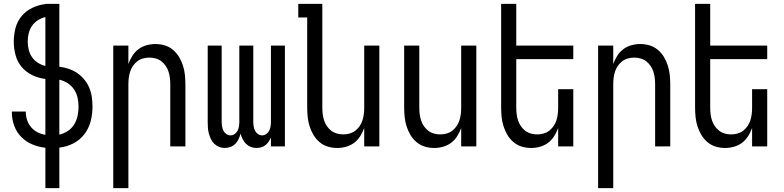

<svg xmlns="http://www.w3.org/2000/svg" viewBox="-20 -755 4040 990"><path d="M214 215V7Q179 3 146.5 -10.5Q114 -24 89.5 -49Q65 -74 53 -107.5Q41 -141 41 -176V-180H113V-177Q113 -156 120 -135.5Q127 -115 140.5 -99Q154 -83 173.5 -73Q193 -63 214 -60V-348Q179 -352 146.5 -367.5Q114 -383 91.5 -410Q69 -437 60 -471.5Q51 -506 51 -541Q51 -576 60 -610.5Q69 -645 91.5 -672Q114 -699 146.5 -714.5Q179 -730 214 -734V-735H286V-411Q311 -408 334.5 -400Q358 -392 378.5 -378Q399 -364 415 -344.5Q431 -325 440.5 -302Q450 -279 453.5 -254Q457 -229 457 -205Q457 -167 447.5 -130Q438 -93 415 -63Q392 -33 358 -15.5Q324 2 286 6V215ZM214 -415V-667Q193 -662 175 -650.5Q157 -639 145 -621.5Q133 -604 128 -583Q123 -562 123 -541Q123 -520 128 -499Q133 -478 145 -460.5Q157 -443 175 -431.5Q193 -420 214 -415ZM286 -61Q309 -66 329.5 -79.5Q350 -93 362.5 -113.5Q375 -134 380 -157.5Q385 -181 385 -205Q385 -228 380 -251Q375 -274 362 -293.5Q349 -313 329 -326Q309 -339 286 -344Z M564 215V-520H642V-425Q650 -447 662.5 -467Q675 -487 693.5 -501Q712 -515 735 -521.5Q758 -528 781 -528Q806 -528 829.5 -521Q853 -514 872 -498Q891 -482 903.5 -461Q916 -440 923.5 -416.5Q931 -393 933.5 -368.5Q936 -344 936 -320V0H858V-320Q858 -337 856 -353.5Q854 -370 849 -385.5Q844 -401 834.5 -415Q825 -429 812 -439Q799 -449 783 -453.5Q767 -458 750 -458Q733 -458 717 -453.5Q701 -449 688 -439Q675 -429 665.5 -415Q656 -401 651 -385.5Q646 -370 644 -353.5Q642 -337 642 -320V215Z M1139 8Q1124 8 1110 2.5Q1096 -3 1085 -13.5Q1074 -24 1067.5 -38Q1061 -52 1057 -66.5Q1053 -81 1052 -96Q1051 -111 1051 -126V-520H1123V-126Q1123 -115 1125 -103Q1127 -91 1132 -81Q1137 -71 1147 -64Q1157 -57 1168 -57Q1180 -57 1190 -64Q1200 -71 1205 -81Q1210 -91 1212 -103Q1214 -115 1214 -126V-520H1286V-126Q1286 -115 1288 -103Q1290 -91 1295 -81Q1300 -71 1310 -64Q1320 -57 1332 -57Q1343 -57 1353 -64Q1363 -71 1368 -81Q1373 -91 1375 -103Q1377 -115 1377 -126V-520H1449V0H1377V-46Q1372 -35 1365 -24.5Q1358 -14 1348.5 -6.5Q1339 1 1327 4.5Q1315 8 1302 8Q1287 8 1273 2.5Q1259 -3 1248.5 -13.5Q1238 -24 1231 -38Q1224 -52 1220 -66Q1217 -52 1210.5 -38Q1204 -24 1193.5 -13.5Q1183 -3 1168.5 2.5Q1154 8 1139 8Z M1719 8Q1694 8 1670.5 1Q1647 -6 1628 -22Q1609 -38 1596.5 -59Q1584 -80 1576.5 -103.5Q1569 -127 1566.5 -151.5Q1564 -176 1564 -200V-665H1518V-735H1642V-200Q1642 -183 1644 -166.5Q1646 -150 1651 -134.5Q1656 -119 1665.5 -105Q1675 -91 1688 -81Q1701 -71 1717 -66.5Q1733 -62 1750 -62Q1767 -62 1783 -66.5Q1799 -71 1812 -81Q1825 -91 1834.5 -105Q1844 -119 1849 -134.5Q1854 -150 1856 -166.5Q1858 -183 1858 -200V-520H1936V0H1858V-95Q1850 -73 1837.5 -53Q1825 -33 1806.5 -19Q1788 -5 1765 1.5Q1742 8 1719 8Z M2219 8Q2194 8 2170.5 1Q2147 -6 2128 -22Q2109 -38 2096.5 -59Q2084 -80 2076.5 -103.5Q2069 -127 2066.5 -151.5Q2064 -176 2064 -200V-520H2142V-200Q2142 -183 2144 -166.5Q2146 -150 2151 -134.5Q2156 -119 2165.5 -105Q2175 -91 2188 -81Q2201 -71 2217 -66.5Q2233 -62 2250 -62Q2267 -62 2283 -66.5Q2299 -71 2312 -81Q2325 -91 2334.5 -105Q2344 -119 2349 -134.5Q2354 -150 2356 -166.5Q2358 -183 2358 -200V-520H2436V0H2358V-95Q2350 -73 2337.5 -53Q2325 -33 2306.5 -19Q2288 -5 2265 1.5Q2242 8 2219 8Z M2719 8Q2694 8 2670.5 1Q2647 -6 2628 -22Q2609 -38 2596.5 -59Q2584 -80 2576.5 -103.5Q2569 -127 2566.5 -151.5Q2564 -176 2564 -200V-735H2642V-520H2936V-450H2642V-200Q2642 -183 2644 -166.5Q2646 -150 2651 -134.5Q2656 -119 2665.5 -105Q2675 -91 2688 -81Q2701 -71 2717 -66.5Q2733 -62 2750 -62Q2767 -62 2783 -66.5Q2799 -71 2812 -81Q2825 -91 2834.5 -105Q2844 -119 2849 -134.5Q2854 -150 2856 -166.5Q2858 -183 2858 -200V-295H2936V0H2858V-95Q2850 -73 2837.5 -53Q2825 -33 2806.5 -19Q2788 -5 2765 1.5Q2742 8 2719 8Z M3064 215V-520H3142V-425Q3150 -447 3162.5 -467Q3175 -487 3193.5 -501Q3212 -515 3235 -521.5Q3258 -528 3281 -528Q3306 -528 3329.5 -521Q3353 -514 3372 -498Q3391 -482 3403.5 -461Q3416 -440 3423.5 -416.5Q3431 -393 3433.5 -368.5Q3436 -344 3436 -320V0H3358V-320Q3358 -337 3356 -353.5Q3354 -370 3349 -385.5Q3344 -401 3334.5 -415Q3325 -429 3312 -439Q3299 -449 3283 -453.5Q3267 -458 3250 -458Q3233 -458 3217 -453.5Q3201 -449 3188 -439Q3175 -429 3165.5 -415Q3156 -401 3151 -385.5Q3146 -370 3144 -353.5Q3142 -337 3142 -320V215Z M3719 8Q3694 8 3670.5 1Q3647 -6 3628 -22Q3609 -38 3596.5 -59Q3584 -80 3576.5 -103.5Q3569 -127 3566.5 -151.5Q3564 -176 3564 -200V-735H3642V-520H3936V-450H3642V-200Q3642 -183 3644 -166.5Q3646 -150 3651 -134.5Q3656 -119 3665.5 -105Q3675 -91 3688 -81Q3701 -71 3717 -66.5Q3733 -62 3750 -62Q3767 -62 3783 -66.5Q3799 -71 3812 -81Q3825 -91 3834.5 -105Q3844 -119 3849 -134.5Q3854 -150 3856 -166.5Q3858 -183 3858 -200V-295H3936V0H3858V-95Q3850 -73 3837.5 -53Q3825 -33 3806.5 -19Q3788 -5 3765 1.5Q3742 8 3719 8Z"/></svg>

Font: HulyMono
Style: Regular
Weight: 400
Monospace: yes
Designer: Belleve Invis
Foundry: Belleve Invis
Version: Version 33.2.5; ttfautohint (v1.8.4)